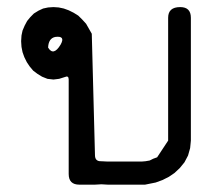

<svg xmlns="http://www.w3.org/2000/svg" viewBox="-20 -458 545 528"><path d="M112.3 -327.1Q127 -302.7 146.5 -335Q161.1 -360.4 131.8 -356.4Q113.3 -352.5 112.3 -327.1ZM475.6 -438.5Q504.9 -438.5 504.9 -409.2V-71.3L502.9 -50.8L497.1 -30.3L487.3 -11.7L474.6 3.9L460 17.6L444.3 28.3L426.8 37.1L408.2 43.9L378.9 49.8H276.4L258.8 48.8L241.2 49.8H198.2Q168.9 49.8 168.9 20.5V-239.3Q168.9 -251 158.2 -246.1L142.6 -241.2L127 -239.3L110.4 -241.2L95.7 -247.1L83 -254.9L71.3 -263.7L61.5 -275.4L53.7 -287.1L46.9 -300.8L42 -314.5L39.1 -329.1L38.1 -344.7L39.1 -360.4L42 -374L47.9 -387.7L54.7 -400.4L63.5 -411.1L73.2 -420.9L85.9 -428.7L98.6 -434.6L112.3 -437.5L127 -438.5L141.6 -437.5L155.3 -434.6L168.9 -429.7L182.6 -422.9L195.3 -415L206.1 -404.3L216.8 -392.6L224.6 -378.9L232.4 -365.2L241.2 -31.2Q241.2 -13.7 258.8 -14.6L276.4 -13.7H369.1L379.9 -14.6L391.6 -16.6L401.4 -21.5L412.1 -25.4L442.4 -71.3V-409.2Q442.4 -438.5 475.6 -438.5Z"/></svg>

Font: B2 Hana
Style: Regular
Weight: 500
Version: 2020-08-05; (max)